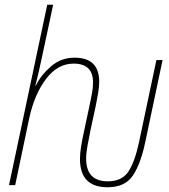

<svg xmlns="http://www.w3.org/2000/svg" viewBox="-20 -780 713 809"><path d="M592 -181 665 -527H639L566 -182Q549 -101 522 -58.5Q495 -16 434 -16Q343 -16 343 -112Q343 -135 348.5 -165Q354 -195 361 -230L383 -332Q388 -358 393 -385Q398 -412 398 -436Q398 -537 294 -537Q237 -537 194.5 -500Q152 -463 131 -419H129Q136 -447 143.5 -478.5Q151 -510 157 -540L204 -760H179L18 0H44L103 -281Q125 -383 174 -447.5Q223 -512 290 -512Q372 -512 372 -433Q372 -410 367.5 -386.5Q363 -363 358 -339L335 -231Q327 -195 322 -165Q317 -135 317 -110Q317 9 433 9Q507 9 540 -40.5Q573 -90 592 -181Z"/></svg>

Font: Noto Sans Display SemiCondensed Thin
Style: Italic
Weight: 250
Width: 4
Designer: Monotype Design team
Foundry: Monotype Imaging Inc.
Version: 1.000